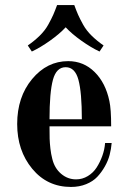

<svg xmlns="http://www.w3.org/2000/svg" viewBox="-20 -728 512 760"><path d="M48 -237Q48 -344 107 -415Q166 -486 250 -486Q311 -486 354.5 -443Q398 -400 413 -328Q420 -296 420 -228H176Q176 -196 176.5 -179Q177 -162 179.5 -140Q182 -118 187 -99Q196 -62 222 -40Q248 -18 281 -18Q306 -18 327.5 -31Q349 -44 362.5 -65Q376 -86 385 -111Q394 -136 396 -162H422Q420 -138 414 -115Q408 -92 395 -69Q382 -46 365 -28Q348 -10 321 1Q294 12 261 12Q167 12 107.5 -60Q48 -132 48 -237ZM176 -256H304Q304 -362 290.5 -412Q277 -462 240 -462Q203 -462 189.5 -412Q176 -362 176 -256ZM90 -548Q116 -566 137 -586.5Q158 -607 171 -630.5Q184 -654 191 -670Q198 -686 206 -708H274Q282 -686 289 -670Q296 -654 309 -630.5Q322 -607 343 -586.5Q364 -566 390 -548L374 -524Q340 -540 302 -567Q264 -594 240 -620Q216 -594 178 -567Q140 -540 106 -524Z"/></svg>

Font: Old Standard TT
Style: Bold
Weight: 700
Designer: Alexey Kryukov <alexios@thessalonica.org.ru>
Version: Version 2.2